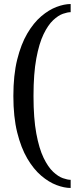

<svg xmlns="http://www.w3.org/2000/svg" viewBox="-20 -768 415 954"><path d="M331.1 166Q299.3 166 261 151.6Q222.7 137.2 184.8 105Q147 72.8 115.7 19.8Q84.5 -33.2 65.4 -110.1Q46.4 -187 46.4 -291Q46.4 -395 65.4 -471.9Q84.5 -548.8 115.7 -601.8Q147 -654.8 184.8 -687Q222.7 -719.2 261 -733.6Q299.3 -748 331.1 -748V-707.5Q315.9 -707.5 292.7 -699.5Q269.5 -691.4 244.1 -667.7Q218.8 -644 196.5 -598.1Q174.3 -552.2 160.4 -477.3Q146.5 -402.3 146.5 -291Q146.5 -179.7 160.4 -104.7Q174.3 -29.8 196.5 16.1Q218.8 62 244.1 85.7Q269.5 109.4 292.7 117.4Q315.9 125.5 331.1 125.5Z"/></svg>

Font: Gelasio
Style: Regular
Weight: 400
Designer: Eben Sorkin
Foundry: Eben Sorkin
Version: Version 1.008